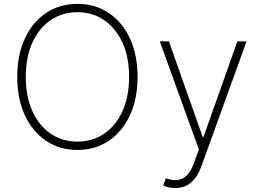

<svg xmlns="http://www.w3.org/2000/svg" viewBox="-20 -757 1326 982"><path d="M683.6 -363.6Q683.6 -251.4 644.5 -167.3Q605.5 -83.1 536 -36.6Q466.6 9.9 376.1 9.9Q285.2 9.9 215.7 -36.8Q146.3 -83.5 107.2 -167.4Q68.2 -251.4 68.2 -363.6Q68.2 -476.2 107.2 -560.2Q146.3 -644.2 215.7 -690.7Q285.2 -737.2 376.1 -737.2Q466.6 -737.2 536 -690.7Q605.5 -644.2 644.5 -560.2Q683.6 -476.2 683.6 -363.6ZM640.3 -363.6Q640.3 -464.8 606.2 -539.1Q572.1 -613.3 512.6 -653.9Q453.1 -694.6 376.1 -694.6Q299 -694.6 239.3 -654.1Q179.7 -613.6 145.8 -539.4Q111.9 -465.2 111.9 -363.6Q111.9 -263.1 145.6 -188.7Q179.3 -114.3 238.8 -73.5Q298.3 -32.7 376.1 -32.7Q453.1 -32.7 512.8 -73.3Q572.4 -114 606.4 -188.4Q640.3 -262.8 640.3 -363.6ZM876.4 204.9Q843.4 204.9 815.3 192.1L828.1 154.5Q878.6 173.3 914.2 155.5Q949.9 137.8 972.3 75.6L997.2 7.5L797.2 -545.5H843.8L1017 -55.8H1020.6L1193.9 -545.5L1240.8 -545.1L1010.3 92.7Q969.8 204.9 876.4 204.9Z"/></svg>

Font: Inter Extra Light BETA
Style: Regular
Weight: 200
Designer: Rasmus Andersson
Foundry: rsms
Version: Version 3.011;git-f93a4a705